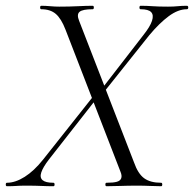

<svg xmlns="http://www.w3.org/2000/svg" viewBox="-32 -645 672 665"><path d="M337 0Q333 0 333 -6Q333 -12 337 -12Q361 -12 373 -15.5Q385 -19 388 -28Q391 -37 385 -51L195 -542Q180 -581 161 -597Q142 -613 111 -613Q107 -613 107 -619Q107 -625 111 -625Q126 -625 142 -623.5Q158 -622 173 -622Q209 -622 238 -623.5Q267 -625 289 -625Q293 -625 293 -619Q293 -613 289 -613Q254 -613 243.5 -604Q233 -595 242 -573L432 -83Q446 -43 467.5 -27.5Q489 -12 526 -12Q530 -12 530 -6Q530 0 526 0Q509 0 488 -1Q467 -2 444 -2Q411 -2 384.5 -1Q358 0 337 0ZM-8 0Q-12 0 -12 -6Q-12 -12 -8 -12Q21 -12 53.5 -32.5Q86 -53 117 -92L289 -309L299 -299L137 -92Q117 -66 111 -48Q105 -30 115.5 -21Q126 -12 153 -12Q157 -12 157 -6Q157 0 153 0Q131 0 111 -1Q91 -2 58 -2Q37 -2 24.5 -1Q12 0 -8 0ZM320 -316 311 -325 465 -524Q488 -553 494.5 -573Q501 -593 491.5 -603Q482 -613 455 -613Q451 -613 451 -619Q451 -625 455 -625Q477 -625 496.5 -623.5Q516 -622 550 -622Q570 -622 583.5 -623.5Q597 -625 615 -625Q620 -625 620 -619Q620 -613 615 -613Q585 -613 552.5 -589Q520 -565 485 -523Z"/></svg>

Font: Cormorant Light
Style: Italic
Weight: 300
Italic angle: -10°
Designer: Christian Thalmann (Catharsis Fonts)
Foundry: Catharsis Fonts
Version: Version 4.000